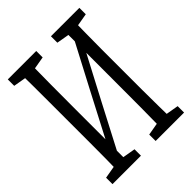

<svg xmlns="http://www.w3.org/2000/svg" viewBox="-226 -856 1042 1042"><g transform="rotate(-45 294.5 -335.0)"><path d="M89.8 66.9Q91.3 5.9 91.8 -55.4Q92.3 -116.7 92.3 -179.7Q92.3 -242.7 92.3 -305.2V-364.3Q92.3 -426.8 92.3 -488.8Q92.3 -550.8 92 -613.3Q91.8 -675.8 89.8 -736.8H167.5Q166 -646 165.5 -552.2Q165 -458.5 165 -364.3V66.9ZM420.9 66.9Q422.4 -23.9 422.9 -119.9Q423.3 -215.8 423.3 -327.6V-736.8H498.5Q497.6 -676.8 496.6 -614.7Q495.6 -552.7 495.6 -490.2Q495.6 -427.7 495.6 -364.3V-305.2Q495.6 -244.1 495.6 -181.6Q495.6 -119.1 496.6 -57.1Q497.6 4.9 498.5 66.9ZM20 66.9V17.6L121.6 0H136.7L238.3 17.6V66.9ZM20 -687.5V-736.8H238.3V-687.5L136.7 -669.9H121.6ZM351.1 66.9V17.6L451.7 0H467.3L569.3 17.6V66.9ZM351.1 -687.5V-736.8H569.3V-687.5L467.3 -669.9H451.7ZM123.5 35.2 113.3 -50.8H122.6L293.9 -379.4L465.8 -706.5L476.1 -618.2H465.8L293.9 -291.5Z"/></g></svg>

Font: Scarab Serif
Style: Regular
Weight: 400
Designer: John Roberts
Foundry: Scarab
Version: 1.0